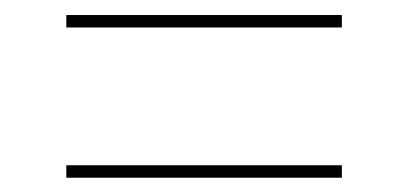

<svg xmlns="http://www.w3.org/2000/svg" viewBox="-20 -444 557 262"><path d="M70.5 -201.5V-218.5H446.5V-201.5ZM70.5 -406.5V-423.5H446.5V-406.5Z"/></svg>

Font: Anek Odia Thin
Style: Regular
Weight: 250
Version: Version 1.003